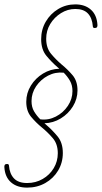

<svg xmlns="http://www.w3.org/2000/svg" viewBox="-67 -768 466 877"><path d="M57 89Q11 89 -16.5 65Q-44 41 -47 -3Q-49 -19 -35 -19Q-26 -19 -26 -11Q-23 26 -3 47Q17 68 57 68Q96 68 128 49.5Q160 31 178.5 0Q197 -31 197 -68Q197 -110 174.5 -136.5Q152 -163 125 -185Q97 -208 75 -234.5Q53 -261 53 -303Q53 -343 74 -377Q95 -411 129.5 -432Q164 -453 204 -454Q201 -457 197 -460Q169 -484 145 -513Q121 -542 121 -589Q121 -633 142 -669Q163 -705 198.5 -726.5Q234 -748 277 -748Q321 -748 348 -724Q375 -700 378 -656Q380 -640 366 -640Q357 -640 357 -648Q354 -686 334.5 -706.5Q315 -727 277 -727Q242 -727 211.5 -708Q181 -689 162.5 -658.5Q144 -628 144 -591Q144 -549 166 -522.5Q188 -496 215 -473Q242 -451 264.5 -424.5Q287 -398 287 -355Q287 -316 266 -282Q245 -248 210.5 -227Q176 -206 136 -205Q139 -202 144 -198Q172 -174 196 -145Q220 -116 220 -69Q220 -25 198.5 11Q177 47 140 68Q103 89 57 89ZM77 -306Q77 -279 88.5 -259.5Q100 -240 117 -223Q154 -218 188 -235.5Q222 -253 243 -284.5Q264 -316 264 -352Q264 -379 252.5 -399Q241 -419 224 -436Q186 -440 152.5 -422.5Q119 -405 98 -374Q77 -343 77 -306Z"/></svg>

Font: Zen Loop
Style: Italic
Weight: 400
Italic angle: -15°
Designer: Yoshimichi Ohira
Foundry: A-1 Corp ZenFonts
Version: Version 1.000; ttfautohint (v1.8.3)